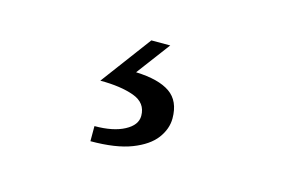

<svg xmlns="http://www.w3.org/2000/svg" viewBox="-49 -97 648 442"><g transform="rotate(15 275.0 124.0)"><path d="M288 168Q288 137 256.5 125.5Q225 114 176 114L265.5 -6H310.5L250.5 74Q305 76 332 94.8Q359 113.5 359 155Q359 180 342 202.8Q325 225.5 287.8 240Q250.5 254.5 190 254.5V218.5Q234.5 218.5 261.2 204.2Q288 190 288 168Z"/></g></svg>

Font: Bodoni* 06pt
Style: Regular
Weight: 400
Version: Version 2.3